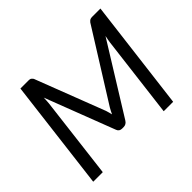

<svg xmlns="http://www.w3.org/2000/svg" viewBox="-155 -944 1172 1172"><g transform="rotate(-45 431.0 -358.0)"><path d="M410 -250Q413 -240 415.8 -230Q418.5 -220 421 -209.5Q426 -220 431 -230Q436 -240 442 -250L724 -700.5Q732.5 -710.5 739 -713.5Q745.5 -716.5 758 -716.5H827.5L739 0H657.5L722.5 -529.5Q724 -539.5 726.2 -551.5Q728.5 -563.5 731 -576L452 -126Q439 -104.5 416 -104.5H402.5Q391.5 -104.5 383.2 -110Q375 -115.5 371.5 -126L198.5 -576.5Q198 -564 197.5 -552.5Q197 -541 196 -531L131.5 0H49L137 -716.5H206Q218.5 -716.5 224 -713.2Q229.5 -710 236.5 -700.5L410 -250Z"/></g></svg>

Font: Lato
Style: Italic
Weight: 400
Italic angle: -7°
Designer: Lukasz Dziedzic
Foundry: tyPoland Lukasz Dziedzic
Version: Version 2.007; 2014-02-27